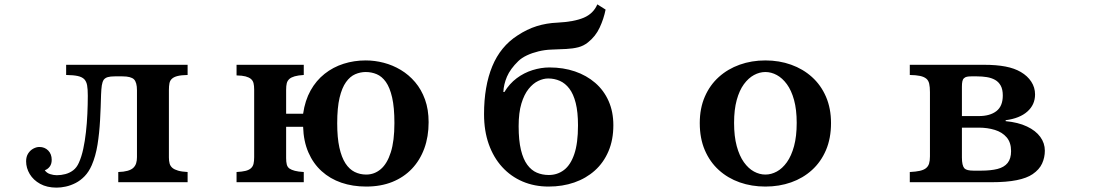

<svg xmlns="http://www.w3.org/2000/svg" viewBox="-20 -838 5040 883"><path d="M284.2 -540H842.8V-493.2Q814 -492.7 797.1 -488.5Q780.3 -484.4 771 -476.1Q761.7 -467.8 759.3 -455.1Q756.8 -442.4 756.8 -423.8V-113.8Q756.8 -98.1 760 -86.2Q763.2 -74.2 772.9 -65.9Q782.2 -58.1 799.1 -53.2Q815.9 -48.3 842.8 -46.9V0H523.9V-46.9Q573.7 -48.3 592.8 -65.9Q602.5 -75.2 606.2 -87.4Q609.9 -99.6 609.9 -115.2V-422.9Q609.9 -459 596.2 -473.1Q582 -486.8 543 -486.8H507.8Q487.8 -486.8 475.8 -483.4Q463.9 -480 457 -471.2Q450.7 -461.4 448.2 -445.1Q445.8 -428.7 444.8 -402.8Q443.4 -344.2 440.2 -285.2Q437 -226.1 428.5 -172.9Q419.9 -119.6 401.9 -78.1Q388.7 -47.9 369.4 -27.8Q350.1 -7.8 327.6 3.7Q305.2 15.1 282.7 20Q260.3 24.9 240.2 24.9Q196.3 24.9 164.8 7.6Q133.3 -9.8 116.7 -37.6Q100.1 -65.4 100.1 -96.2Q100.1 -117.7 109.6 -132.3Q119.1 -147 133.3 -154.5Q147.5 -162.1 161.1 -162.1Q185.5 -162.1 201.7 -145.8Q217.8 -129.4 217.8 -103Q217.8 -83.5 208.3 -71.3Q198.7 -59.1 186 -55.2Q194.3 -42.5 210.2 -37.4Q226.1 -32.2 241.2 -32.2Q261.2 -32.2 280.8 -37.4Q300.3 -42.5 316.7 -54.9Q333 -67.4 342.8 -89.8Q355 -116.7 362.8 -152.8Q370.6 -189 375.2 -230.2Q379.9 -271.5 381.8 -314.5Q383.8 -357.4 383.8 -397.9Q383.8 -428.2 380.6 -445.8Q377.4 -463.4 367.2 -474.1Q356.4 -484.4 337.2 -488.5Q317.9 -492.7 284.2 -493.2Z M1662.1 -560.1Q1703.6 -560.1 1744.9 -549.3Q1786.1 -538.6 1823.2 -516.4Q1860.4 -494.1 1889.2 -460.2Q1918 -426.3 1934.6 -380.4Q1951.2 -334.5 1951.2 -275.9Q1951.2 -209.5 1931.4 -155.3Q1911.6 -101.1 1874.3 -61.8Q1836.9 -22.5 1783.9 -1.2Q1731 20 1664.1 20Q1602.1 20 1550 2.2Q1498 -15.6 1459.2 -50.8Q1420.4 -85.9 1398.2 -137.2Q1376 -188.5 1374 -254.9H1295.9V-110.8Q1295.9 -93.8 1298.8 -81.8Q1301.8 -69.8 1311 -63Q1320.3 -56.6 1335.9 -52.5Q1351.6 -48.3 1377 -46.9V0H1067.9V-46.9Q1093.8 -48.3 1109.4 -52.2Q1125 -56.2 1133.8 -64Q1143.1 -72.3 1146 -84.7Q1148.9 -97.2 1148.9 -115.2V-425.8Q1148.9 -443.4 1146 -455.3Q1143.1 -467.3 1133.8 -475.1Q1125 -482.4 1109.4 -486.6Q1093.8 -490.7 1067.9 -491.2V-540H1377V-493.2Q1351.6 -491.7 1335.4 -487.1Q1319.3 -482.4 1311 -475.1Q1301.8 -466.8 1298.8 -455.1Q1295.9 -443.4 1295.9 -424.8V-314.9H1374Q1382.8 -376 1408.4 -421.9Q1434.1 -467.8 1472.9 -498.5Q1511.7 -529.3 1560.1 -544.7Q1608.4 -560.1 1662.1 -560.1ZM1662.1 -506.8Q1637.2 -506.8 1613.5 -496.6Q1589.8 -486.3 1571.3 -460.4Q1552.7 -434.6 1541.7 -388.7Q1530.8 -342.8 1530.8 -271Q1530.8 -204.6 1540.8 -159.4Q1550.8 -114.3 1568.6 -86.9Q1586.4 -59.6 1610.8 -47.4Q1635.3 -35.2 1664.1 -35.2Q1702.1 -35.2 1731.4 -60.3Q1760.7 -85.4 1777.3 -137.7Q1793.9 -189.9 1793.9 -272Q1793.9 -343.8 1783.4 -389.6Q1772.9 -435.5 1754.6 -461.2Q1736.3 -486.8 1712.4 -496.8Q1688.5 -506.8 1662.1 -506.8Z M2765.1 -793.9Q2756.8 -752 2738 -711.4Q2719.2 -670.9 2684.1 -643.1Q2664.1 -627 2639.4 -620.6Q2614.7 -614.3 2584.2 -612.8Q2553.7 -611.3 2515.1 -609.9Q2485.8 -608.9 2456.5 -601.8Q2427.2 -594.7 2403.1 -583.3Q2378.9 -571.8 2363.8 -557.1Q2326.7 -521 2311.5 -485.4Q2296.4 -449.7 2294.9 -415H2299.8Q2322.8 -453.1 2356.4 -478.3Q2390.1 -503.4 2429.4 -515.6Q2468.8 -527.8 2506.8 -527.8Q2570.8 -527.8 2624.3 -509.5Q2677.7 -491.2 2717.5 -456.8Q2757.3 -422.4 2779.1 -373Q2800.8 -323.7 2800.8 -262.2Q2800.8 -194.8 2778.3 -142.3Q2755.9 -89.8 2715.6 -53.7Q2675.3 -17.6 2621.1 1.2Q2566.9 20 2502.9 20Q2438 20 2383.5 -3.2Q2329.1 -26.4 2289.3 -70.1Q2249.5 -113.8 2227.8 -175Q2206.1 -236.3 2206.1 -313Q2206.1 -441.4 2243.9 -533Q2281.7 -624.5 2359.9 -674.8Q2403.3 -703.6 2448.5 -717.8Q2493.7 -731.9 2543.9 -733.9Q2620.6 -737.8 2664.8 -756.6Q2709 -775.4 2727.1 -817.9ZM2501 -477.1Q2479 -477.1 2455.3 -465.8Q2431.6 -454.6 2411.1 -429.2Q2390.6 -403.8 2377.9 -361.8Q2365.2 -319.8 2365.2 -257.8Q2365.2 -192.4 2375.7 -148.9Q2386.2 -105.5 2405 -80.1Q2423.8 -54.7 2449 -43.9Q2474.1 -33.2 2503.9 -33.2Q2543.5 -33.2 2573.7 -56.2Q2604 -79.1 2621.1 -129.2Q2638.2 -179.2 2638.2 -261.2Q2638.2 -322.8 2627.7 -364.3Q2617.2 -405.8 2598.4 -430.4Q2579.6 -455.1 2554.7 -466.1Q2529.8 -477.1 2501 -477.1Z M3500 -560.1Q3563.5 -560.1 3618.2 -540.5Q3672.9 -521 3714.1 -483.9Q3755.4 -446.8 3778.6 -393.3Q3801.8 -339.8 3801.8 -272Q3801.8 -201.7 3778.6 -147.5Q3755.4 -93.3 3714.1 -55.9Q3672.9 -18.6 3618.2 0.7Q3563.5 20 3500 20Q3436.5 20 3381.8 0.7Q3327.1 -18.6 3285.9 -55.9Q3244.6 -93.3 3221.4 -147.5Q3198.2 -201.7 3198.2 -272Q3198.2 -339.8 3221.4 -393.3Q3244.6 -446.8 3285.9 -483.9Q3327.1 -521 3381.8 -540.5Q3436.5 -560.1 3500 -560.1ZM3500 -506.8Q3473.1 -506.8 3447.5 -492.9Q3421.9 -479 3401.1 -450.7Q3380.4 -422.4 3368.2 -378.2Q3356 -334 3356 -272.9Q3356 -210.9 3368.2 -166Q3380.4 -121.1 3401.1 -92Q3421.9 -63 3447.5 -49.1Q3473.1 -35.2 3500 -35.2Q3526.9 -35.2 3552.5 -49.1Q3578.1 -63 3598.9 -92Q3619.6 -121.1 3631.8 -166Q3644 -210.9 3644 -272.9Q3644 -334 3631.8 -378.2Q3619.6 -422.4 3598.9 -450.7Q3578.1 -479 3552.5 -492.9Q3526.9 -506.8 3500 -506.8Z M4505.9 -540Q4562.5 -540 4604.2 -532Q4646 -523.9 4674.8 -506.8Q4705.6 -488.8 4722.9 -462.2Q4740.2 -435.5 4740.2 -403.8Q4740.2 -356.4 4704.8 -325Q4669.4 -293.5 4605 -285.2V-280.8Q4662.6 -275.4 4702.9 -256.3Q4743.2 -237.3 4764.2 -208.5Q4785.2 -179.7 4785.2 -145Q4785.2 -113.8 4772.5 -85.9Q4759.8 -58.1 4729 -37.1Q4702.6 -19 4656 -9.5Q4609.4 0 4539.1 0H4164.1V-46.9Q4191.9 -48.3 4209.7 -52.2Q4227.5 -56.2 4237.8 -64Q4248.5 -72.3 4252.7 -85.4Q4256.8 -98.6 4256.8 -119.1V-414.1Q4256.8 -438 4253.4 -452.9Q4250 -467.8 4240.2 -476.1Q4229.5 -484.9 4211.4 -488.8Q4193.4 -492.7 4164.1 -493.2V-540ZM4446.8 -486.8Q4435.1 -486.8 4426.8 -485.1Q4418.5 -483.4 4413.1 -478Q4407.7 -473.1 4405.8 -463.6Q4403.8 -454.1 4403.8 -439V-304.2H4481.9Q4532.7 -304.2 4562.3 -326.9Q4591.8 -349.6 4591.8 -398.9Q4591.8 -426.8 4582.3 -444.1Q4572.8 -461.4 4556.2 -470.7Q4539.6 -480 4518.1 -483.4Q4496.6 -486.8 4473.1 -486.8ZM4403.8 -113.8Q4403.8 -77.1 4415 -64Q4420.9 -58.1 4431.4 -55.7Q4441.9 -53.2 4457 -53.2H4492.2Q4536.6 -53.2 4567.4 -61Q4598.1 -68.8 4614 -88.6Q4629.9 -108.4 4629.9 -143.1Q4629.9 -182.6 4609.6 -206.3Q4589.4 -230 4555.4 -240.5Q4521.5 -251 4481 -251H4403.8Z"/></svg>

Font: BIZ UDMincho
Style: Bold
Weight: 700
Monospace: yes
Designer: TypeBank Co., Ltd.
Foundry: Morisawa Inc.
Version: Version 1.06